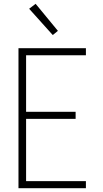

<svg xmlns="http://www.w3.org/2000/svg" viewBox="-20 -988 540 1008"><path d="M77 0V-735H431V-698H117V-401H377V-364H117V-37H431V0ZM257 -804 133 -942 167 -968 284 -826Z"/></svg>

Font: Iosevka SS04 Extralight
Style: Regular
Weight: 200
Monospace: yes
Designer: Belleve Invis
Foundry: Belleve Invis
Version: Version 19.0.0; ttfautohint (v1.8.4)